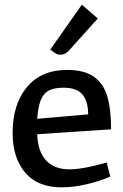

<svg xmlns="http://www.w3.org/2000/svg" viewBox="-20 -791 527 821"><path d="M436 -96 452 -36Q405 -16 350 -3Q295 10 243 10Q141 10 87.5 -53Q34 -116 34 -223Q34 -345 95 -418.5Q156 -492 267 -492Q339 -492 380.5 -463.5Q422 -435 438.5 -379.5Q455 -324 455 -238L139 -217Q142 -142 177.5 -104.5Q213 -67 276 -67Q336 -67 436 -96ZM139 -283 357 -302Q357 -358 332.5 -387Q308 -416 252 -416Q212 -416 189 -404Q166 -392 154.5 -363.5Q143 -335 139 -283ZM195 -579 330 -771 398 -712 275 -575Q258 -557 239 -557Q227 -557 218 -562.5Q209 -568 195 -579Z"/></svg>

Font: Enriqueta Medium
Style: Regular
Weight: 500
Designer: Viviana Monsalve, Gustavo Ibarra
Foundry: 72Puntos
Version: Version 2.000